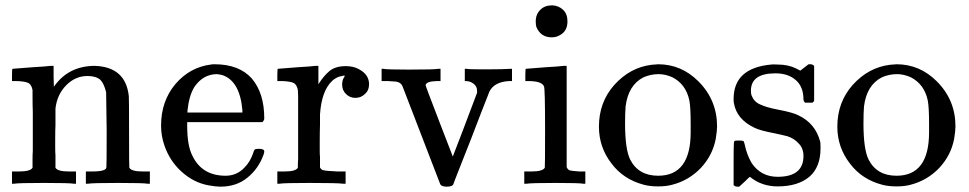

<svg xmlns="http://www.w3.org/2000/svg" viewBox="-20 -689 3632 720"><path d="M104 -437Q125 -438 143.5 -439.5Q162 -441 170 -442H178H181V-402L182 -364L183 -365Q237 -442 336 -442Q451 -438 463 -329Q464 -324 464 -190Q464 -61 465 -60Q473 -46 515 -46H526H542V0H534Q520 -3 422 -3Q324 -3 310 0H302V-46H318H326Q379 -46 379 -62Q380 -63 380 -200Q378 -341 378 -343Q370 -376 356 -390Q339 -404 308 -404Q263 -404 229 -370Q194 -335 188 -282V-264V-219Q187 -201 187 -168V-137Q187 -116 188 -107V-84V-66V-60Q196 -46 238 -46H249H265V0H257Q244 -3 145 -3Q46 -3 33 0H25V-46H41H52Q94 -46 102 -60V-68V-91Q102 -111 103 -123V-162V-203V-270Q102 -293 102 -328V-351Q99 -369 88 -377Q75 -384 43 -385H25V-408Q25 -431 27 -431Q30 -431 104 -437Z M964 -231H682V-216Q682 -142 702 -104Q738 -30 826 -30Q869 -30 898 -62Q918 -82 929 -114Q932 -125 935 -128Q938 -131 951 -131Q971 -131 971 -121Q971 -117 968 -108Q949 -56 908 -23Q867 11 806 11Q790 11 762 6Q706 -4 660 -46Q616 -86 596 -145Q584 -181 584 -218Q584 -310 638 -374Q692 -437 771 -447Q774 -448 785 -448Q876 -448 924 -395Q971 -340 971 -245Q971 -238 964 -231ZM889 -275Q880 -384 815 -407Q809 -409 794 -411Q742 -411 709 -363Q689 -331 683 -274V-267H889Z M1098 -437Q1119 -438 1137 -439.5Q1155 -441 1163 -442H1171H1174V-373Q1194 -405 1216 -423Q1238 -441 1277 -441Q1305 -441 1325 -430Q1364 -410 1364 -373Q1364 -350 1349 -337Q1334 -322 1313 -322Q1292 -322 1278 -336Q1263 -350 1263 -372Q1263 -389 1271 -400L1273 -405Q1271 -407 1250 -401Q1234 -394 1226 -386Q1186 -349 1180 -260V-221Q1179 -195 1179 -154V-127Q1179 -108 1180 -101V-81V-66V-61Q1185 -52 1192 -51Q1200 -48 1245 -46H1276V0H1267Q1249 -3 1140 -3Q1042 -3 1028 0H1020V-46H1036H1047Q1089 -46 1097 -60V-68Q1097 -82 1098 -91V-123V-162V-203V-270V-328L1097 -351Q1094 -369 1083 -377Q1070 -384 1038 -385H1020V-408Q1020 -431 1022 -431Q1026 -431 1098 -437Z M1730 -431Q1736 -429 1778 -429H1814Q1863 -429 1895 -431H1900V-385H1889Q1833 -382 1815 -345Q1815 -344 1807.5 -325.5Q1800 -307 1783.5 -264.5Q1767 -222 1748 -172Q1729 -124 1711.5 -79.5Q1694 -35 1687 -17Q1680 1 1680 2Q1676 11 1655 11Q1636 11 1631 2Q1492 -360 1490 -364Q1486 -374 1479 -378Q1475 -381 1465 -383Q1464 -383 1435 -385H1411V-431H1417Q1428 -428 1514 -428Q1609 -428 1624 -431H1632V-385H1618Q1579 -384 1576 -370Q1576 -366 1627 -234L1678 -102Q1707 -176 1769 -341V-349Q1769 -365 1756 -375Q1743 -385 1727 -385H1723V-431Z M2092 -652Q2108 -636 2108 -609Q2108 -573 2081 -558Q2067 -549 2049 -549Q2007 -549 1991 -589Q1989 -597 1989 -609Q1989 -636 2007 -653Q2023 -669 2051 -669Q2075 -668 2092 -652ZM2028 -437Q2049 -438 2067.5 -439.5Q2086 -441 2094 -442H2102H2105V-62Q2110 -52 2117 -50Q2123 -48 2152 -46H2175V0H2167Q2156 -3 2063 -3Q1972 -3 1954 0H1946V-46H1962H1973Q2015 -46 2023 -60Q2024 -61 2024 -205Q2024 -356 2020 -365Q2012 -385 1961 -385H1950V-408Q1950 -431 1952 -431Q1956 -431 2028 -437Z M2284 -371Q2343 -436 2423 -446Q2445 -448 2448 -448Q2535 -448 2599 -384Q2669 -314 2669 -215Q2669 -198 2664 -168Q2652 -106 2608 -59Q2563 -12 2500 4Q2478 10 2448 10Q2418 10 2395 4Q2318 -16 2273 -76Q2226 -137 2226 -214Q2226 -306 2284 -371ZM2450 -411Q2420 -411 2393 -399Q2336 -370 2326 -290Q2324 -266 2324 -226Q2324 -130 2343 -91Q2374 -30 2448 -30Q2570 -30 2570 -193V-225Q2570 -288 2565 -313Q2552 -373 2502 -399Q2475 -411 2450 -411Z M2965 -388Q2936 -414 2888 -414Q2796 -414 2796 -349Q2796 -338 2798 -332Q2807 -308 2829 -298Q2854 -286 2897 -278Q2955 -267 2975 -256Q3038 -226 3056 -157Q3057 -153 3057 -133Q3057 -62 3015 -26Q2972 10 2896 10Q2836 10 2792 -26L2784 -19L2775 -10Q2767 -2 2763 1L2752 11H2744Q2737 11 2731 5V-74Q2731 -142 2732 -149Q2732 -160 2736 -161Q2737 -162 2752 -162Q2764 -162 2768 -160Q2770 -158 2773 -146Q2780 -110 2799 -77Q2834 -26 2896 -26Q2993 -26 2993 -104Q2993 -133 2975 -151Q2958 -170 2933 -178Q2927 -180 2910.5 -183.5Q2894 -187 2885 -189Q2828 -200 2809 -210Q2742 -242 2732 -303Q2731 -306 2731 -318Q2731 -434 2872 -447Q2876 -448 2896 -447Q2936 -447 2966 -432L2981 -424L2990 -431Q3011 -447 3012 -448H3020Q3027 -448 3033 -442V-310L3027 -304H2999Q2993 -310 2993 -316Q2993 -363 2965 -388Z M3178 -371Q3237 -436 3317 -446Q3339 -448 3342 -448Q3429 -448 3493 -384Q3563 -314 3563 -215Q3563 -198 3558 -168Q3546 -106 3502 -59Q3457 -12 3394 4Q3372 10 3342 10Q3312 10 3289 4Q3212 -16 3167 -76Q3120 -137 3120 -214Q3120 -306 3178 -371ZM3344 -411Q3314 -411 3287 -399Q3230 -370 3220 -290Q3218 -266 3218 -226Q3218 -130 3237 -91Q3268 -30 3342 -30Q3464 -30 3464 -193V-225Q3464 -288 3459 -313Q3446 -373 3396 -399Q3369 -411 3344 -411Z"/></svg>

Font: KaTeX_Main
Style: Regular
Weight: 400
Version: Version